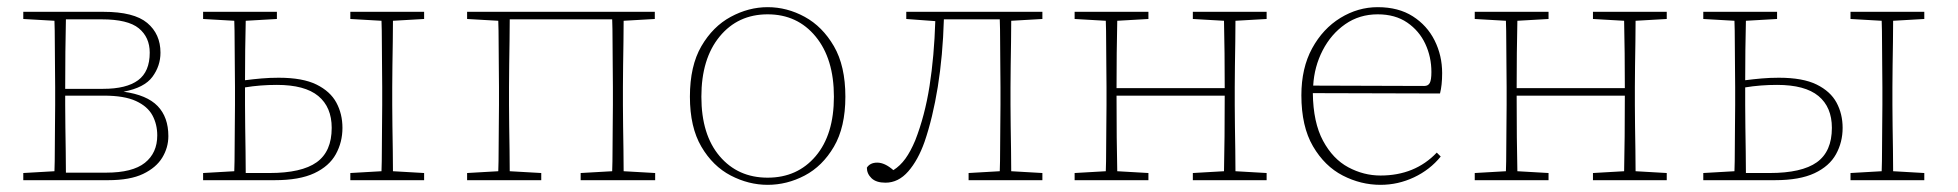

<svg xmlns="http://www.w3.org/2000/svg" viewBox="-20 -503 5467 536"><path d="M45 -450V-470H269Q354 -470 391 -439Q428 -408 428 -356Q428 -319 405.5 -288.5Q383 -258 325 -247Q390 -238 420 -207Q450 -176 450 -123Q450 -91 433 -63Q416 -35 379.5 -17.5Q343 0 282 0H45V-20L132 -25Q133 -51 133 -84.5Q133 -118 133.5 -151Q134 -184 134 -210V-260Q134 -286 133.5 -319.5Q133 -353 133 -386Q133 -419 132 -445ZM162 -210Q162 -183 162.5 -148.5Q163 -114 163.5 -80.5Q164 -47 164 -21H276Q350 -21 384.5 -48.5Q419 -76 419 -125Q419 -156 405.5 -181Q392 -206 359.5 -221Q327 -236 270 -236H162ZM264 -449H164Q163 -412 162.5 -358Q162 -304 162 -255H268Q333 -255 365.5 -279Q398 -303 398 -356Q398 -399 367.5 -424Q337 -449 264 -449Z M958 -450V-470H1164V-450L1077 -445Q1077 -419 1076.5 -386Q1076 -353 1075.5 -319.5Q1075 -286 1075 -260V-210Q1075 -184 1075.5 -151Q1076 -118 1076.5 -84.5Q1077 -51 1077 -25L1164 -20V0H958V-20L1045 -25Q1046 -51 1046 -84.5Q1046 -118 1046.5 -151Q1047 -184 1047 -210V-260Q1047 -286 1046.5 -319.5Q1046 -353 1046 -386Q1046 -419 1045 -445ZM547 -450V-470H753V-450L666 -445Q665 -411 664.5 -364Q664 -317 664 -279Q687 -282 710 -284Q733 -286 758 -286Q825 -286 863.5 -267Q902 -248 919 -216.5Q936 -185 936 -146Q936 -106 917.5 -72.5Q899 -39 857.5 -19.5Q816 0 747 0H547V-20L634 -25Q635 -51 635 -84.5Q635 -118 635.5 -151Q636 -184 636 -210V-260Q636 -286 635.5 -319.5Q635 -353 635 -386Q635 -419 634 -445ZM664 -210Q664 -183 664.5 -148.5Q665 -114 665.5 -80Q666 -46 666 -20H732Q822 -20 864 -50Q906 -80 906 -146Q906 -204 868.5 -235Q831 -266 753 -266Q706 -266 664 -259Z M1284 0V-20L1371 -25Q1372 -51 1372 -84.5Q1372 -118 1372.5 -151Q1373 -184 1373 -210V-260Q1373 -286 1372.5 -319.5Q1372 -353 1372 -386Q1372 -419 1371 -445L1284 -450V-470H1808V-450L1721 -445Q1721 -419 1720.5 -386Q1720 -353 1719.5 -319.5Q1719 -286 1719 -260V-210Q1719 -184 1719.5 -151Q1720 -118 1720.5 -84.5Q1721 -51 1721 -25L1809 -20V0H1601V-20L1689 -25Q1690 -51 1690 -84.5Q1690 -118 1690.5 -151Q1691 -184 1691 -210V-260Q1691 -287 1690.5 -321.5Q1690 -356 1690 -390Q1690 -424 1689 -449H1403Q1403 -424 1402.5 -390Q1402 -356 1401.5 -321.5Q1401 -287 1401 -260V-210Q1401 -184 1401.5 -151Q1402 -118 1402.5 -84.5Q1403 -51 1403 -25L1491 -20V0Z M2123 13Q2070 13 2020 -13Q1970 -39 1938 -93.5Q1906 -148 1906 -233Q1906 -319 1938 -374Q1970 -429 2020 -456Q2070 -483 2123 -483Q2177 -483 2226.5 -456Q2276 -429 2308 -374Q2340 -319 2340 -233Q2340 -148 2308 -93.5Q2276 -39 2226.5 -13Q2177 13 2123 13ZM2123 -7Q2206 -7 2257 -67Q2308 -127 2308 -233Q2308 -339 2257 -401Q2206 -463 2123 -463Q2040 -463 1989 -401Q1938 -339 1938 -233Q1938 -127 1989 -67Q2040 -7 2123 -7Z M2452 7Q2426 7 2413 -5.5Q2400 -18 2400 -35Q2409 -49 2429 -49Q2450 -49 2474 -28Q2493 -40 2507.5 -60Q2522 -80 2535 -111Q2562 -180 2575 -263Q2588 -346 2591 -444L2510 -450V-470H2890V-450L2803 -445Q2803 -419 2802.5 -386Q2802 -353 2801.5 -319.5Q2801 -286 2801 -260V-210Q2801 -184 2801.5 -151Q2802 -118 2802.5 -84.5Q2803 -51 2803 -25L2890 -20V0H2684V-20L2771 -25Q2772 -51 2772 -84.5Q2772 -118 2772.5 -151Q2773 -184 2773 -210V-260Q2773 -287 2772.5 -321.5Q2772 -356 2772 -390Q2772 -424 2771 -449H2615Q2612 -347 2598 -260.5Q2584 -174 2561 -107Q2543 -56 2515.5 -24.5Q2488 7 2452 7Z M3310 -450V-470H3516V-450L3429 -445Q3429 -419 3428.5 -386Q3428 -353 3427.5 -319.5Q3427 -286 3427 -260V-210Q3427 -184 3427.5 -151Q3428 -118 3428.5 -84.5Q3429 -51 3429 -25L3516 -20V0H3310V-20L3397 -25Q3398 -64 3398.5 -122.5Q3399 -181 3399 -236H3097Q3097 -178 3097.5 -120.5Q3098 -63 3099 -25L3186 -20V0H2980V-20L3067 -25Q3068 -51 3068 -84.5Q3068 -118 3068.5 -151Q3069 -184 3069 -210V-260Q3069 -286 3068.5 -319.5Q3068 -353 3068 -386Q3068 -419 3067 -445L2980 -450V-470H3186V-450L3099 -445Q3098 -408 3097.5 -354.5Q3097 -301 3097 -257H3399Q3399 -301 3398.5 -354.5Q3398 -408 3397 -445Z M3826 -463Q3775 -463 3735.5 -435.5Q3696 -408 3672.5 -362.5Q3649 -317 3646 -264L3956 -263Q3967 -263 3971.5 -271.5Q3976 -280 3976 -302Q3976 -344 3959 -380.5Q3942 -417 3908.5 -440Q3875 -463 3826 -463ZM3834 13Q3779 13 3728.5 -13Q3678 -39 3645.5 -94.5Q3613 -150 3613 -237Q3613 -313 3643 -368Q3673 -423 3722 -453Q3771 -483 3826 -483Q3884 -483 3924 -457.5Q3964 -432 3985 -390Q4006 -348 4006 -299Q4006 -265 4000 -242L3645 -243Q3646 -161 3673.5 -110Q3701 -59 3744 -36Q3787 -13 3834 -13Q3930 -13 3991 -77L4002 -66Q3972 -29 3927.5 -8Q3883 13 3834 13Z M4427 -450V-470H4633V-450L4546 -445Q4546 -419 4545.5 -386Q4545 -353 4544.5 -319.5Q4544 -286 4544 -260V-210Q4544 -184 4544.5 -151Q4545 -118 4545.5 -84.5Q4546 -51 4546 -25L4633 -20V0H4427V-20L4514 -25Q4515 -64 4515.5 -122.5Q4516 -181 4516 -236H4214Q4214 -178 4214.5 -120.5Q4215 -63 4216 -25L4303 -20V0H4097V-20L4184 -25Q4185 -51 4185 -84.5Q4185 -118 4185.5 -151Q4186 -184 4186 -210V-260Q4186 -286 4185.5 -319.5Q4185 -353 4185 -386Q4185 -419 4184 -445L4097 -450V-470H4303V-450L4216 -445Q4215 -408 4214.5 -354.5Q4214 -301 4214 -257H4516Q4516 -301 4515.5 -354.5Q4515 -408 4514 -445Z M5146 -450V-470H5352V-450L5265 -445Q5265 -419 5264.5 -386Q5264 -353 5263.5 -319.5Q5263 -286 5263 -260V-210Q5263 -184 5263.5 -151Q5264 -118 5264.5 -84.5Q5265 -51 5265 -25L5352 -20V0H5146V-20L5233 -25Q5234 -51 5234 -84.5Q5234 -118 5234.5 -151Q5235 -184 5235 -210V-260Q5235 -286 5234.5 -319.5Q5234 -353 5234 -386Q5234 -419 5233 -445ZM4735 -450V-470H4941V-450L4854 -445Q4853 -411 4852.5 -364Q4852 -317 4852 -279Q4875 -282 4898 -284Q4921 -286 4946 -286Q5013 -286 5051.5 -267Q5090 -248 5107 -216.5Q5124 -185 5124 -146Q5124 -106 5105.5 -72.5Q5087 -39 5045.5 -19.5Q5004 0 4935 0H4735V-20L4822 -25Q4823 -51 4823 -84.5Q4823 -118 4823.5 -151Q4824 -184 4824 -210V-260Q4824 -286 4823.5 -319.5Q4823 -353 4823 -386Q4823 -419 4822 -445ZM4852 -210Q4852 -183 4852.5 -148.5Q4853 -114 4853.5 -80Q4854 -46 4854 -20H4920Q5010 -20 5052 -50Q5094 -80 5094 -146Q5094 -204 5056.5 -235Q5019 -266 4941 -266Q4894 -266 4852 -259Z"/></svg>

Font: Source Serif Pro ExtraLight
Style: Regular
Weight: 200
Designer: Frank Grießhammer
Foundry: Adobe Systems Incorporated
Version: Version 3.001;hotconv 1.0.111;makeotfexe 2.5.65597